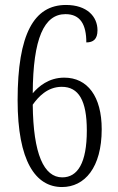

<svg xmlns="http://www.w3.org/2000/svg" viewBox="-20 -744 474 774"><path d="M230 10C321 10 390 -68 390 -223C390 -355 333 -431 239 -431C176 -431 135 -395 112 -368C113 -590 158 -687 244 -687C304 -687 328 -645 328 -573C356 -573 373 -586 373 -622C373 -677 331 -724 246 -724C117 -724 51 -607 51 -340C51 -95 123 10 230 10ZM231 -29C157 -29 114 -123 112 -322C134 -353 171 -394 229 -394C297 -394 330 -339 330 -218C330 -87 293 -29 231 -29Z"/></svg>

Font: Noto Serif Myanmar ExtraCondensed Light
Style: Regular
Weight: 300
Width: 2
Designer: Ben Mitchell and the Monotype Design Team
Foundry: Monotype Imaging Inc.
Version: Version 2.106